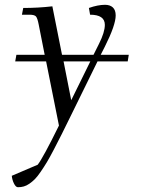

<svg xmlns="http://www.w3.org/2000/svg" viewBox="-20 -472 594 795"><path d="M28.8 255.9 136.2 210Q158.7 180.7 224.1 47.9L170.9 -217.8H43L47.9 -245.1H165L140.1 -371.1Q135.3 -396 129.2 -403.6Q123 -411.1 102.1 -411.1H70.8L76.2 -439Q136.7 -439 196.8 -445.8L236.8 -245.1H367.2L390.1 -291Q414.1 -338.9 414.1 -369.1Q414.1 -411.1 353 -411.1L348.1 -439Q385.3 -452.1 415 -452.1Q435.5 -452.1 447.3 -441.2Q459 -430.2 459 -408.2Q459 -368.2 414.1 -278.8L397 -245.1H513.2L508.8 -217.8H383.8L274.9 3.9Q251.5 51.8 235.6 83.5Q219.7 115.2 202.6 147.9Q185.5 180.7 173.6 200.4Q161.6 220.2 148.2 239.7Q134.8 259.3 124.3 269.8Q113.8 280.3 101.8 288.6Q89.8 296.9 78.6 300Q67.4 303.2 54.2 303.2Q45.4 303.2 37.8 287.8Q30.3 272.5 28.8 255.9ZM243.2 -217.8 274.9 -57.1 354 -217.8Z"/></svg>

Font: Dihjauti
Style: Italic
Weight: 400
Italic angle: -9°
Designer: T. Christopher White
Version: Version 3.0.0